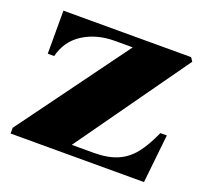

<svg xmlns="http://www.w3.org/2000/svg" viewBox="-95 -618 779 729"><g transform="rotate(20 295.0 -253.5)"><path d="M570 -492 248 -39H335Q393 -39 431.5 -55.5Q470 -72 497 -106Q524 -140 549 -196H575L554 0H15V-23L339 -466H267Q194 -466 140 -432Q86 -398 70 -333H44V-507H560Z"/></g></svg>

Font: FFF_Oezguer-Guendem
Style: Bold
Weight: 700
Designer: bBox Type GmbH
Foundry: bBox Type GmbH
Version: Version 1.004